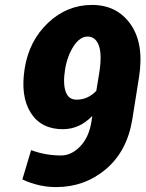

<svg xmlns="http://www.w3.org/2000/svg" viewBox="-20 -741 586 771"><path d="M287.6 -340.8Q332.5 -340.8 366.7 -376L378.9 -450.7Q390.1 -523.4 376.7 -558.8Q363.3 -594.2 332 -594.2Q300.8 -594.2 275.4 -555.2Q250 -516.1 241.2 -461.4Q232.4 -406.7 243.4 -373.8Q254.4 -340.8 287.6 -340.8ZM232.4 -222.2Q145 -222.2 103.3 -288.3Q61.5 -354.5 79.1 -465.8Q96.7 -577.1 172.9 -649.2Q249 -721.2 349.6 -721.2Q450.2 -721.2 504.9 -642.8Q559.6 -564.5 538.1 -430.2L511.2 -261.2Q490.2 -133.3 405 -61.5Q319.8 10.3 205.1 10.3Q135.7 10.3 69.8 -20.5L105 -138.2Q162.1 -116.7 225.1 -116.7Q266.6 -116.7 301.5 -152.6Q336.4 -188.5 346.7 -250L350.6 -275.4Q299.3 -222.2 232.4 -222.2Z"/></svg>

Font: Roboto-BlackItalic
Style: Italic
Weight: 900
Italic angle: -12°
Designer: Google
Version: Version 1.100141; 2013